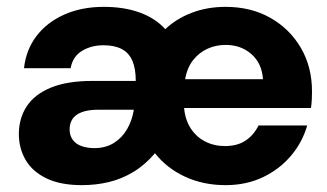

<svg xmlns="http://www.w3.org/2000/svg" viewBox="-20 -528 955 560"><path d="M219 12Q156 12 115 -8Q74 -28 54.5 -62Q35 -96 35 -137Q35 -183 58 -218Q81 -253 128.5 -272.5Q176 -292 250 -292H376Q376 -328 366 -351Q356 -374 335 -385Q314 -396 282 -396Q246 -396 219 -379.5Q192 -363 186 -329H50Q56 -383 86.5 -423Q117 -463 167.5 -485.5Q218 -508 283 -508Q342 -508 387.5 -491.5Q433 -475 462 -443Q495 -474 540 -491Q585 -508 638 -508Q712 -508 768.5 -476Q825 -444 857.5 -388.5Q890 -333 890 -261Q890 -251 889.5 -239Q889 -227 887 -213H517Q520 -179 536 -154Q552 -129 578 -115.5Q604 -102 636 -102Q673 -102 697 -118.5Q721 -135 734 -162H876Q862 -113 828.5 -73.5Q795 -34 746.5 -11Q698 12 638 12Q573 12 520 -12.5Q467 -37 432 -81Q403 -47 369 -26.5Q335 -6 297.5 3Q260 12 219 12ZM255 -96Q288 -96 312 -111Q336 -126 350.5 -151Q365 -176 370 -206V-208H267Q238 -208 219 -201Q200 -194 191.5 -181Q183 -168 183 -151Q183 -133 192 -120.5Q201 -108 217.5 -102Q234 -96 255 -96ZM520 -297H747Q744 -343 713.5 -370Q683 -397 638 -397Q610 -397 585.5 -386Q561 -375 543.5 -353Q526 -331 520 -297Z"/></svg>

Font: DM Sans 9pt 36pt ExtraBold
Style: Regular
Weight: 800
Version: Version 4.004;gftools[0.9.30]